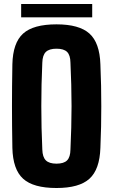

<svg xmlns="http://www.w3.org/2000/svg" viewBox="-20 -932 568 962"><path d="M263 10Q147 10 95.8 -36.5Q44.5 -83 42 -191Q41 -247.5 40.5 -299Q40 -350.5 40 -400.5Q40 -450.5 40.5 -502.2Q41 -554 42 -610Q44.5 -717.5 95.8 -763.8Q147 -810 263 -810Q377 -810 428.2 -763.8Q479.5 -717.5 483 -610Q485.5 -553.5 486.5 -501.8Q487.5 -450 487.5 -399.8Q487.5 -349.5 486.5 -298.2Q485.5 -247 483 -191Q479.5 -83 428.2 -36.5Q377 10 263 10ZM263 -112Q300 -112 316.2 -128.5Q332.5 -145 333 -183Q335.5 -238 337 -292.2Q338.5 -346.5 338.5 -400.5Q338.5 -454.5 337 -509Q335.5 -563.5 333 -618Q332.5 -655.5 316.2 -671.8Q300 -688 263 -688Q226.5 -688 209.8 -671.8Q193 -655.5 192 -618Q189.5 -563.5 188.2 -509Q187 -454.5 187 -400.5Q187 -346.5 188.2 -292.2Q189.5 -238 192 -183Q193 -145 209.8 -128.5Q226.5 -112 263 -112ZM86 -912H442V-845H86Z"/></svg>

Font: Big Shoulders Text Thin Black
Style: Regular
Weight: 900
Version: Version 2.002